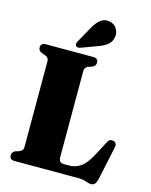

<svg xmlns="http://www.w3.org/2000/svg" viewBox="-136 -1011 874 1112"><g transform="rotate(15 301.0 -455.5)"><path d="M352.5 -645 331 -638Q307.5 -629 307.5 -609V-90.5Q307.5 -71.5 316 -64Q324.5 -56.5 340.5 -56.5H369.5Q407.5 -56.5 439.2 -78.5Q471 -100.5 503 -161.5L545 -241.5Q556 -266.5 580 -261Q605.5 -255 597.5 -223L556 -27Q550.5 -4.5 542.5 5Q534.5 14.5 520 14.5Q505 14.5 487 7.2Q469 0 441 0H58Q28 0 28 -26.5Q28 -46 47.5 -55.5L69 -62Q92.5 -71 92.5 -91V-609Q92.5 -629 69 -638L47.5 -645Q28 -654 28 -673.5Q28 -700 58 -700H342Q372 -700 372 -673.5Q372 -654 352.5 -645ZM285.5 -860Q303.5 -893 326.2 -910.8Q349 -928.5 378.5 -923.5Q408.5 -919 423.5 -895.5Q438.5 -872 435 -848Q431 -816.5 409.5 -798.5Q388 -780.5 354.5 -768.5L257 -732.5Q249.5 -729.5 241.5 -730Q233.5 -730.5 229.5 -736.5Q225 -742.5 226.5 -749.8Q228 -757 232 -764.5Z"/></g></svg>

Font: Fraunces 144pt Soft Black
Style: Regular
Weight: 900
Version: Version 1.000;[b76b70a41]